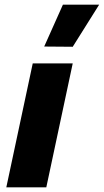

<svg xmlns="http://www.w3.org/2000/svg" viewBox="-20 -801 444 821"><path d="M291 -601 169 -602 249 -781H404ZM7 0 120 -530H291L178 0Z"/></svg>

Font: Be Vietnam Pro ExtraBold
Style: Italic
Weight: 800
Italic angle: -12°
Designer: Lam Bao, Tony Le, Vietanh Nguyen
Foundry: Yellow Type Foundry
Version: Version 1.002; ttfautohint (v1.8.3)